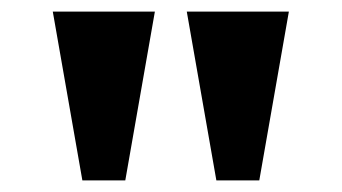

<svg xmlns="http://www.w3.org/2000/svg" viewBox="-20 -734 589 331"><path d="M122 -423 71 -714H247L196 -423ZM353 -423 302 -714H478L427 -423Z"/></svg>

Font: Noto Serif Thai ExtraBold
Style: Regular
Weight: 800
Version: Version 2.001